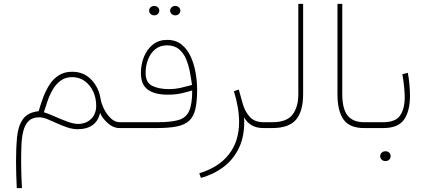

<svg xmlns="http://www.w3.org/2000/svg" viewBox="-20 -663 2206 994"><path d="M501 -149.4Q504.4 -127.9 518.1 -99.9Q531.7 -71.8 553.2 -51Q574.7 -30.3 599.6 -30.3H628.9V0H599.6Q566.4 0 537.8 -25.6Q509.3 -51.3 498 -79.1Q489.3 -37.1 459.5 -15.6Q429.7 5.9 382.8 5.9Q356 5.9 328.1 -3.4Q300.3 -12.7 274.2 -24.9Q248 -37.1 224.9 -46.4Q201.7 -55.7 183.1 -55.7Q147.9 -55.7 128.7 -36.9Q109.4 -18.1 101.1 14.2Q92.8 46.4 91.1 87.2Q89.4 127.9 89.4 171.9Q89.4 213.4 90.6 244.6Q91.8 275.9 93.8 311H66.9Q64.9 272.5 64 238.8Q63 205.1 63 171.9Q63 102.1 68.4 45.9Q73.7 -10.3 98.4 -45.7Q123 -81.1 180.2 -87.4Q190.4 -123.5 203.9 -159.4Q217.3 -195.3 236.8 -225.3Q256.3 -255.4 284.9 -273.4Q313.5 -291.5 353.5 -291.5Q414.1 -291.5 453.1 -250.2Q492.2 -209 501 -149.4ZM478 -116.2Q478 -156.2 462.2 -189.7Q446.3 -223.1 418.5 -243.4Q390.6 -263.7 353.5 -263.7Q319.3 -263.7 295.2 -246.3Q271 -229 254.4 -201.2Q237.8 -173.3 226.8 -141.8Q215.8 -110.4 207 -82Q229.5 -75.2 262.2 -60.5Q294.9 -45.9 327.9 -33.7Q360.8 -21.5 383.8 -21.5Q425.8 -21.5 451.9 -47.4Q478 -73.2 478 -116.2Z M860.8 -607.9Q860.8 -617.7 868.4 -625Q876 -632.3 887.2 -632.3Q898.4 -632.3 906 -625.2Q913.6 -618.2 913.6 -607.9Q913.6 -597.7 906 -590.6Q898.4 -583.5 887.2 -583.5Q876 -583.5 868.4 -590.8Q860.8 -598.1 860.8 -607.9ZM752 -607.9Q752 -617.7 759.5 -625Q767.1 -632.3 778.3 -632.3Q789.6 -632.3 797.1 -625.2Q804.7 -618.2 804.7 -607.9Q804.7 -597.7 797.1 -590.6Q789.6 -583.5 778.3 -583.5Q767.1 -583.5 759.5 -590.8Q752 -598.1 752 -607.9ZM794.9 -30.3Q863.8 -30.3 903.1 -41.3Q942.4 -52.2 958.7 -87.4Q975.1 -122.6 975.1 -194.8Q945.3 -185.5 916 -179.2Q886.7 -172.9 847.7 -172.9Q780.8 -172.9 745.1 -199Q709.5 -225.1 709.5 -284.2Q709.5 -330.1 725.3 -369.1Q741.2 -408.2 771.5 -432.4Q801.8 -456.5 845.2 -456.5Q891.1 -456.5 921.1 -431.6Q951.2 -406.7 968.5 -367.4Q985.8 -328.1 993.2 -283.4Q1000.5 -238.8 1000.5 -198.7Q1000.5 -137.7 991.5 -98.6Q982.4 -59.6 959.5 -38.1Q936.5 -16.6 895 -8.3Q853.5 0 789.1 0H609.4V-30.3ZM854 -201.7Q886.2 -201.7 916 -208.5Q945.8 -215.3 974.1 -223.1Q969.7 -254.9 963.1 -290.3Q956.5 -325.7 943.4 -357.2Q930.2 -388.7 906.5 -408.4Q882.8 -428.2 844.7 -428.2Q807.6 -428.2 783 -407.5Q758.3 -386.7 746.1 -354.2Q733.9 -321.8 733.9 -285.6Q733.9 -234.9 768.6 -218.3Q803.2 -201.7 854 -201.7Z M1344.7 0Q1305.2 0 1280.3 -16.1Q1255.4 -32.2 1243.7 -56.2Q1248.5 35.2 1218.8 99.1Q1189 163.1 1136.2 202.1Q1083.5 241.2 1020 257.8L1011.7 233.9Q1111.3 204.1 1164.6 136.5Q1217.8 68.8 1217.8 -31.7Q1217.8 -104.5 1190.9 -190.9L1216.3 -199.2L1236.3 -127.4Q1247.1 -86.9 1272.5 -58.6Q1297.9 -30.3 1344.7 -30.3H1374.5V0Z M1355 -30.3H1389.6Q1464.4 -30.3 1494.4 -69.6Q1524.4 -108.9 1524.4 -175.8V-643.1H1549.3V-176.3Q1549.3 -87.4 1512.7 -43.7Q1476.1 0 1389.2 0H1355Z M1727.1 -643.1H1752V-176.3Q1752 -99.6 1779.5 -64.9Q1807.1 -30.3 1865.2 -30.3H1895V0H1865.2Q1789.1 0 1758.1 -44.9Q1727.1 -89.8 1727.1 -174.3Z M1875 -30.3H1963.4Q2026.9 -30.3 2051 -64.5Q2075.2 -98.6 2075.2 -159.7Q2075.2 -184.6 2071.8 -217Q2068.4 -249.5 2063 -278.8L2091.3 -286.1Q2096.7 -259.3 2099.6 -226.1Q2102.5 -192.9 2102.5 -167.5Q2102.5 -87.9 2071.8 -43.9Q2041 0 1964.4 0H1875ZM1948.2 145.5Q1948.2 135.3 1955.8 127.7Q1963.4 120.1 1975.6 120.1Q1987.3 120.1 1994.9 127.4Q2002.4 134.8 2002.4 145.5Q2002.4 156.2 1994.9 163.6Q1987.3 170.9 1975.6 170.9Q1963.4 170.9 1955.8 163.3Q1948.2 155.8 1948.2 145.5Z"/></svg>

Font: Vazirmatn RD UI Thin
Style: Regular
Weight: 100
Designer: Saber Rastikerdar
Foundry: Saber Rastikerdar
Version: Version 33.003